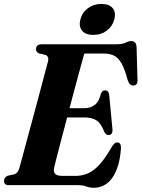

<svg xmlns="http://www.w3.org/2000/svg" viewBox="-28 -920 704 954"><path d="M359.5 0H16Q2 0 -3 -6Q-8 -12 -8 -21.5Q-8 -31 -2.5 -37.5Q3 -44 10.5 -47L42 -53.5Q61 -59 68 -84.5Q73.5 -103 84.5 -144.5Q95.5 -186 110.2 -240.2Q125 -294.5 140.8 -353Q156.5 -411.5 170.8 -465.5Q185 -519.5 195.8 -559.8Q206.5 -600 211 -617Q216 -641.5 196.5 -647.5L166 -654.5Q151 -661.5 151 -675Q151 -700 178.5 -700H551Q580 -700 596.2 -708Q612.5 -716 625 -716Q647.5 -716 650.5 -688.5L655 -526.5Q658.5 -498.5 638 -495.5Q627 -494 619.2 -500.2Q611.5 -506.5 605.5 -525Q592 -576.5 576.2 -604.5Q560.5 -632.5 539.2 -643.2Q518 -654 487 -654H391Q386.5 -638 375 -596.8Q363.5 -555.5 348.5 -499.2Q333.5 -443 317.5 -382.5H393.5Q420.5 -382.5 442 -398Q463.5 -413.5 473.5 -455Q480.5 -471 493.5 -471Q512 -471 514.5 -448.5L530.5 -280.5Q534 -249.5 511.5 -249Q498 -248.5 489.5 -266.5Q475 -305 453 -320.8Q431 -336.5 391 -336.5H305.5Q290.5 -279.5 277 -228Q263.5 -176.5 254 -139.5Q244.5 -102.5 241.5 -89.5Q236.5 -66.5 245.5 -56.2Q254.5 -46 284 -46H346Q381 -46 410 -59Q439 -72 466.8 -102.8Q494.5 -133.5 526 -187.5Q540 -212.5 554 -212.5Q574 -212.5 573 -183Q566.5 -89 531 -38Q495.5 13 438 13Q418 13 400.2 6.5Q382.5 0 359.5 0ZM435.5 -746.5Q397 -746.5 379.8 -767.5Q362.5 -788.5 371.5 -823.5Q380.5 -858.5 409 -879.5Q437.5 -900.5 476 -900.5Q514.5 -900.5 531.8 -879.5Q549 -858.5 540 -823.5Q530.5 -788.5 502.5 -767.5Q474.5 -746.5 435.5 -746.5Z"/></svg>

Font: Fraunces 144pt S050
Style: Bold Italic
Weight: 700
Italic angle: -16°
Version: Version 1.000; ttfautohint (v1.8.3)